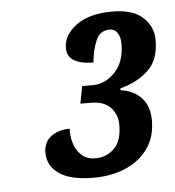

<svg xmlns="http://www.w3.org/2000/svg" viewBox="-40 -862 475 520"><g transform="rotate(-5 197.0 -602.0)"><path d="M195 -380Q132 -380 101 -401.5Q70 -423 70 -459Q70 -487 90 -502.5Q110 -518 141 -518Q140 -499 145.5 -479.5Q151 -460 165.5 -446Q180 -432 204 -432Q233 -432 254.5 -452Q276 -472 276 -517Q276 -544 258.5 -563.5Q241 -583 203 -583H176L185 -630H213Q248 -630 274.5 -658Q301 -686 301 -735Q301 -753 293.5 -764.5Q286 -776 272 -776Q246 -776 235 -750.5Q224 -725 221 -691Q188 -691 169 -702Q150 -713 150 -736Q150 -772 185.5 -798Q221 -824 283 -824Q340 -824 367 -798.5Q394 -773 394 -737Q394 -683 364 -655Q334 -627 288 -615L287 -610Q323 -605 344 -582.5Q365 -560 365 -521Q365 -476 342.5 -444.5Q320 -413 281.5 -396.5Q243 -380 195 -380Z"/></g></svg>

Font: Noto Serif ExtraCondensed ExtraBold
Style: Italic
Weight: 800
Width: 2
Italic angle: -12°
Designer: Monotype Design Team
Foundry: Monotype Imaging Inc.
Version: Version 2.013